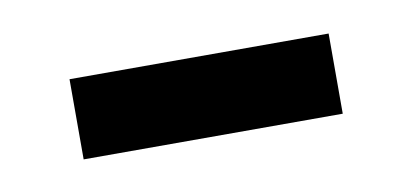

<svg xmlns="http://www.w3.org/2000/svg" viewBox="-27 -356 376 175"><g transform="rotate(-10 161.0 -268.0)"><path d="M41 -231V-305.2H280.8V-231Z"/></g></svg>

Font: f01206874
Style: Regular
Weight: 400
Foundry: Ascender Corporation
Version: Version 1.10